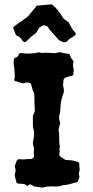

<svg xmlns="http://www.w3.org/2000/svg" viewBox="-20 -822 431 887"><path d="M329 -669Q332 -661 325 -658Q322 -655 318 -652.5Q314 -650 309 -647Q302 -644 297.5 -639Q293 -634 288 -629Q278 -625 269 -628.5Q260 -632 252 -637Q242 -648 233 -658.5Q224 -669 215 -679Q211 -682 208.5 -686Q206 -690 204 -693Q200 -700 197 -701.5Q194 -703 182 -706Q178 -704 172.5 -701Q167 -698 162 -695Q159 -690 155 -683.5Q151 -677 147 -670Q136 -663 127 -655Q118 -647 108 -637L101 -630Q94 -625 86 -631Q83 -636 79.5 -640.5Q76 -645 71 -650Q68 -652 64 -654.5Q60 -657 56 -658Q53 -661 52 -664Q49 -671 46.5 -678.5Q44 -686 41 -693Q41 -696 44 -699Q52 -704 59 -710.5Q66 -717 75 -721Q83 -726 90.5 -732Q98 -738 106 -744Q113 -749 117 -756Q125 -765 133.5 -775.5Q142 -786 150 -796Q167 -798 184 -799Q201 -800 220 -802Q236 -789 249 -772Q262 -755 274 -736Q278 -732 284 -728Q290 -724 297 -719Q304 -706 310.5 -694Q317 -682 327 -672Q328 -672 328 -671Q328 -670 329 -669ZM348 -39Q346 -26 344 -22Q345 -18 345.5 -14Q346 -10 347 -5Q346 -1 344 5Q342 11 340 16Q338 17 335 20Q320 23 301 29Q295 30 288.5 31.5Q282 33 276 33Q269 33 267 35Q255 39 243 39.5Q231 40 218 39Q208 39 197.5 40Q187 41 176 45Q166 44 156.5 42Q147 40 137 39L120 29Q116 31 112.5 33Q109 35 105 37Q102 35 99 32.5Q96 30 91 28Q84 28 76 27Q68 26 61 26Q60 24 58 23Q56 22 56 21Q54 14 52.5 7Q51 0 49 -7Q47 -20 51 -26Q53 -34 51.5 -40.5Q50 -47 48 -54Q50 -60 52.5 -66Q55 -72 56 -78Q65 -90 74 -86Q86 -85 97 -86Q105 -88 114 -87Q123 -86 130 -90Q137 -94 137 -101Q136 -110 136 -118.5Q136 -127 137 -137Q137 -140 135 -146Q129 -161 135 -178Q137 -190 137.5 -201.5Q138 -213 135 -225Q132 -233 132 -238V-288Q135 -294 137.5 -299.5Q140 -305 141 -309Q140 -325 139.5 -340Q139 -355 139 -369Q139 -377 138.5 -384Q138 -391 135 -398Q131 -405 129 -412.5Q127 -420 125 -428Q125 -429 123 -435Q116 -441 107 -441Q98 -441 90 -437Q79 -438 68.5 -442Q58 -446 47 -448Q45 -456 47 -460.5Q49 -465 48 -471Q48 -476 48 -482Q48 -488 47 -494Q47 -499 46.5 -504Q46 -509 45 -513Q45 -518 44 -521.5Q43 -525 43 -529Q43 -534 43.5 -539Q44 -544 44 -547Q46 -555 52 -556Q58 -557 62 -562Q64 -565 66 -568Q68 -571 69 -575Q73 -577 75 -577Q78 -577 81.5 -576.5Q85 -576 87 -576Q99 -574 111.5 -574.5Q124 -575 136 -576Q142 -577 148.5 -578Q155 -579 160 -580Q165 -580 169 -578.5Q173 -577 177 -577Q184 -579 191 -578.5Q198 -578 206 -578Q217 -577 228 -576.5Q239 -576 250 -580Q254 -581 260 -580Q277 -576 297 -573Q298 -573 298.5 -572.5Q299 -572 299 -572Q304 -569 306 -560Q308 -554 312 -549Q316 -544 320 -539Q319 -534 318 -529.5Q317 -525 317 -520Q317 -516 318 -512Q319 -508 320 -504Q321 -498 320 -491Q319 -487 319 -483.5Q319 -480 319 -475Q308 -470 296.5 -468Q285 -466 276 -459Q272 -451 272.5 -444Q273 -437 271 -431Q271 -428 272 -424Q273 -420 274 -415Q275 -411 275 -406Q275 -401 275 -396Q267 -377 262 -353Q261 -348 260.5 -343.5Q260 -339 260 -334Q259 -323 258.5 -311.5Q258 -300 254 -289Q252 -280 253.5 -271.5Q255 -263 258 -253Q256 -247 254.5 -240Q253 -233 251 -225V-220Q251 -216 252 -211.5Q253 -207 253 -204Q254 -190 253.5 -176Q253 -162 256 -148Q258 -147 257 -144.5Q256 -142 255 -139Q255 -137 254.5 -134.5Q254 -132 255 -130Q257 -123 255 -117Q253 -111 255 -103Q260 -97 267.5 -93Q275 -89 282 -83Q285 -83 290 -82.5Q295 -82 299 -82Q310 -82 320 -79.5Q330 -77 340 -74Q342 -73 343.5 -71.5Q345 -70 346 -69Q346 -62 346.5 -54Q347 -46 348 -39Z"/></svg>

Font: Darumadrop One
Style: Regular
Weight: 400
Version: Version 1.000